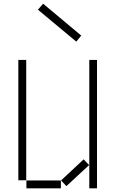

<svg xmlns="http://www.w3.org/2000/svg" viewBox="-20 -1027 649 1047"><path d="M187 -974 396 -800 423 -833 215 -1007ZM80 -44H123V-700H80ZM467 0H509V-700H467ZM313 -43 342 -12 466 -127 436 -158ZM124 0H312V-43H124Z"/></svg>

Font: Anthony
Style: Regular
Weight: 400
Designer: Sun Young Oh
Foundry: Velvetyne Type Foundry
Version: Version 1.000;hotconv 1.0.109;makeotfexe 2.5.65596